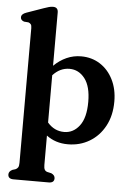

<svg xmlns="http://www.w3.org/2000/svg" viewBox="-63 -795 743 1077"><g transform="rotate(5 308.0 -256.0)"><path d="M220 -719V-419Q252.5 -451 291 -468.2Q329.5 -485.5 373 -485.5Q433 -485.5 479.8 -455.5Q526.5 -425.5 553.2 -372Q580 -318.5 580 -249Q580 -169.5 548.2 -110.8Q516.5 -52 462.2 -19.8Q408 12.5 340.5 12.5Q271 12.5 220 -26V139.5Q220 157.5 224.8 165.8Q229.5 174 239 177L263 182.5Q283.5 192 283.5 209.5Q283.5 235 252.5 235H54.5Q23.5 235 23.5 209.5Q23.5 192.5 44 182.5L60.5 177.5Q70 173.5 75 165.5Q80 157.5 80 139.5V-618.5Q80 -634 75 -640.2Q70 -646.5 61.5 -649.5L36.5 -651.5Q17 -658 17 -674.5Q17 -693 44.5 -702.5L139.5 -736Q156.5 -742 168.2 -745.2Q180 -748.5 191.5 -748.5Q220 -748.5 220 -719ZM314 -410Q260.5 -410 220 -365.5V-99.5Q258.5 -54.5 314 -54.5Q365.5 -54.5 400 -99.5Q434.5 -144.5 434.5 -234Q434.5 -321.5 400.2 -365.8Q366 -410 314 -410Z"/></g></svg>

Font: Fraunces 9pt S050 SemiBold
Style: Regular
Weight: 600
Version: Version 1.000; ttfautohint (v1.8.3)